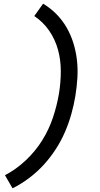

<svg xmlns="http://www.w3.org/2000/svg" viewBox="-20 -861 540 1042"><path d="M48 161 7 90Q68 58 120.5 8.5Q173 -41 209.5 -100Q246 -159 267.5 -223.5Q289 -288 300 -353Q310 -414 310 -475Q310 -536 294.5 -592Q279 -648 246.5 -695Q214 -742 166 -774L214 -841Q254 -817 286 -784.5Q318 -752 341 -712.5Q364 -673 378 -628Q392 -583 397.5 -535.5Q403 -488 400 -438.5Q397 -389 389 -340Q381 -291 367 -241.5Q353 -192 332.5 -144.5Q312 -97 283 -52Q254 -7 218 32.5Q182 72 139 104.5Q96 137 48 161Z"/></svg>

Font: Iosevka SS18 Medium
Style: Italic
Weight: 500
Italic angle: -9°
Monospace: yes
Designer: Belleve Invis
Foundry: Belleve Invis
Version: Version 25.1.1; ttfautohint (v1.8.4)